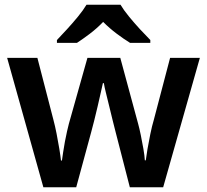

<svg xmlns="http://www.w3.org/2000/svg" viewBox="-20 -786 870 806"><path d="M465 -233Q460 -252 453 -280.5Q446 -309 438.5 -340Q431 -371 424.5 -397Q418 -423 416 -437H412Q409 -423 403 -397Q397 -371 390 -340Q383 -309 375.5 -280Q368 -251 363 -232L300 0H162L10 -543H137L204 -284Q211 -258 217.5 -225Q224 -192 229 -161.5Q234 -131 236 -112H240Q242 -125 245 -146.5Q248 -168 252.5 -191.5Q257 -215 261.5 -235Q266 -255 269 -266L347 -543H485L560 -266Q565 -248 571 -219Q577 -190 582 -161Q587 -132 588 -113H592Q594 -130 599 -159.5Q604 -189 611 -223Q618 -257 626 -284L694 -543H819L665 0H525ZM486 -766Q499 -744 521.5 -716.5Q544 -689 568 -663Q592 -637 611 -618V-606H526Q500 -622 470 -644.5Q440 -667 413 -694Q387 -667 358 -645Q329 -623 303 -606H219V-618Q238 -638 261.5 -663.5Q285 -689 307.5 -716.5Q330 -744 343 -766Z"/></svg>

Font: Noto Sans Hebrew SemiBold
Style: Regular
Weight: 600
Designer: Monotype Design Team
Foundry: Monotype Imaging Inc.
Version: Version 2.003